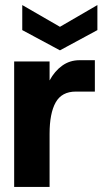

<svg xmlns="http://www.w3.org/2000/svg" viewBox="-20 -739 421 759"><path d="M36 0V-496H176V-421Q196 -458 226 -479.5Q256 -501 294 -501H355V-377H280Q224 -377 200 -334Q176 -291 176 -210V0ZM217 -540 68 -620V-719L217 -633L365 -719V-620Z"/></svg>

Font: Host Grotesk ExtraBold
Style: Regular
Weight: 800
Designer: Doğukan Karapınar
Foundry: Element Type
Version: Version 1.003; ttfautohint (v1.8.4.7-5d5b)